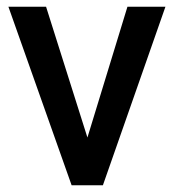

<svg xmlns="http://www.w3.org/2000/svg" viewBox="-20 -551 519 571"><path d="M286 0H193L5 -531H117L240 -142L359 -531H472Z"/></svg>

Font: Freesentation 6 SemiBold
Style: Regular
Weight: 600
Designer: glyphs from Roboto by Christian Robertson / Hangul glyphs from Noto Sans CJK(Source Han Sans) by Jang Soo-young and Kang
Foundry: PT&
Version: Version 2.001